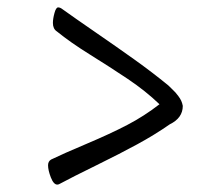

<svg xmlns="http://www.w3.org/2000/svg" viewBox="-20 -626 584 519"><path d="M133.8 -541Q123 -547.9 123 -564Q123 -575.2 127.2 -590.6Q131.3 -606 137.2 -606Q142.6 -606 148.9 -601.1Q180.2 -578.6 238 -538.8Q295.9 -499 344 -464.6Q392.1 -430.2 435.1 -395Q435.5 -394.5 443.6 -386.7Q451.7 -378.9 454.1 -376.2Q456.5 -373.5 461.9 -366.5Q467.3 -359.4 470 -353.3Q472.7 -347.2 474.1 -339.8Q474.1 -307.1 439 -290Q398.4 -261.7 351.3 -236.1Q304.2 -210.4 239.5 -178.7Q174.8 -147 143.1 -129.9Q138.7 -127 134.8 -127Q125 -127 117.4 -146.5Q109.9 -166 109.9 -179.2Q109.9 -189.9 118.2 -194.8Q150.4 -210.4 214.1 -237.3Q277.8 -264.2 323.7 -288.1Q369.6 -312 411.1 -344.2Q374 -379.9 325.7 -412.4Q277.3 -444.8 223.9 -478Q170.4 -511.2 133.8 -541Z"/></svg>

Font: Zhizn
Style: Regular
Weight: 400
Designer: Peter Zharnov
Foundry: Peter Zharnov
Version: Version 1.000